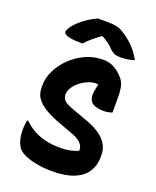

<svg xmlns="http://www.w3.org/2000/svg" viewBox="-172 -1042 944 1161"><g transform="rotate(20 300.0 -461.5)"><path d="M368 -720Q406 -720 435 -705.5Q464 -691 489 -665Q515 -640 522.5 -609Q530 -578 530 -541Q530 -524 530 -506Q530 -488 530 -471.5Q530 -455 530 -439Q520 -435 506.5 -432Q493 -429 476 -429Q430 -429 405 -445Q380 -461 380 -501Q380 -510 381.5 -520.5Q383 -531 386 -544Q389 -557 392.5 -573Q396 -589 400 -609L421 -557Q408 -565 398.5 -567.5Q389 -570 375 -570Q351 -570 325 -559Q299 -548 276.5 -530Q254 -512 239.5 -490Q225 -468 225 -445V-441Q226 -426 233.5 -414.5Q241 -403 258 -394Q275 -385 304 -374L398 -340Q447 -322 478 -301.5Q509 -281 525.5 -259.5Q542 -238 548.5 -217Q555 -196 555 -178V-162Q555 -107 528.5 -66Q502 -25 447 -2.5Q392 20 305 20Q258 20 215 12.5Q172 5 140 -7.5Q108 -20 92 -36Q76 -52 65.5 -82.5Q55 -113 55 -156Q55 -169 56 -180.5Q57 -192 58.5 -201.5Q60 -211 62 -218H68Q111 -175 168.5 -152.5Q226 -130 305 -130Q339 -130 368.5 -136Q398 -142 420 -153V-158Q420 -175 411 -189Q402 -203 386.5 -214Q371 -225 349 -233L257 -267Q199 -288 163 -309Q127 -330 108 -350.5Q89 -371 82 -391.5Q75 -412 75 -434V-447Q75 -497 99 -545.5Q123 -594 164 -633.5Q205 -673 257.5 -696.5Q310 -720 368 -720ZM252 -943Q263 -943 273.5 -943Q284 -943 295 -943Q306 -943 316 -943Q351 -943 375.5 -937.5Q400 -932 429 -912Q448 -899 464.5 -885.5Q481 -872 495.5 -857Q510 -842 523 -823.5Q536 -805 549 -783Q529 -776 508.5 -772.5Q488 -769 460 -769Q433 -769 418.5 -776Q404 -783 393 -794Q376 -813 355.5 -827.5Q335 -842 293 -866L349 -851Q332 -851 315 -851Q298 -851 281 -851L336 -867Q289 -836 261 -812Q233 -788 217 -769H211Q169 -769 143.5 -773Q118 -777 106.5 -784.5Q95 -792 95 -800Q95 -807 101 -819Q107 -831 120 -847Q132 -861 147 -874.5Q162 -888 179 -900.5Q196 -913 214.5 -923.5Q233 -934 252 -943Z"/></g></svg>

Font: Recursive Monospace Casual ExtraBold
Style: Regular
Weight: 800
Version: Version 1.047